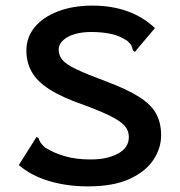

<svg xmlns="http://www.w3.org/2000/svg" viewBox="-20 -653 640 684"><path d="M293 11Q219 11 155 -8Q91 -27 47 -65L105 -157L110 -165L118 -160Q120 -152 124 -145.5Q128 -139 140 -128Q171 -108 211 -96.5Q251 -85 299 -85Q359 -84 399 -105Q439 -126 439 -165Q439 -186 426 -202.5Q413 -219 378.5 -237Q344 -255 279 -279Q201 -306 156.5 -334.5Q112 -363 93 -397Q74 -431 74 -473Q74 -520 103.5 -556Q133 -592 186.5 -612.5Q240 -633 309 -633Q447 -633 532 -553L467 -476L461 -468L453 -474Q452 -482 449 -489Q446 -496 434 -507Q408 -525 376.5 -532Q345 -539 306 -539Q253 -539 221 -521Q189 -503 189 -476Q189 -456 202 -440Q215 -424 251.5 -406.5Q288 -389 358 -363Q433 -335 476 -307.5Q519 -280 536.5 -247.5Q554 -215 554 -171Q554 -125 526.5 -83.5Q499 -42 441.5 -15.5Q384 11 293 11Z"/></svg>

Font: Inconsolata Expanded Bold
Style: Regular
Weight: 700
Width: 7
Monospace: yes
Designer: Raph Levien, Cyreal, Brenton Simpson
Foundry: Raph Levien, Cyreal, Google
Version: Version 3.001; ttfautohint (v1.8.2.53-6de2)